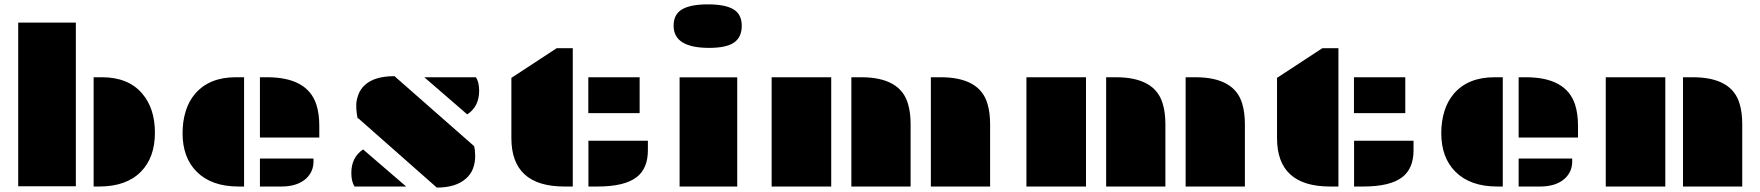

<svg xmlns="http://www.w3.org/2000/svg" viewBox="-20 -850 8023 875"><path d="M63 -747.1H325.7V-1H63ZM406.7 -498H444.3Q564.5 -498 627.9 -423.8Q686 -356 686 -245.1Q686 -132.3 622.1 -67.4Q555.7 0 432.1 0H406.7Z M1164.6 -498H1196.8Q1381.3 -498 1421.9 -373Q1435.1 -331.5 1435.1 -276.9V-223.1H1164.6ZM812 -243.2Q812 -296.9 826.2 -343Q840.3 -389.2 870.1 -423.8Q934.6 -498 1054.7 -498H1092.3V0H1066.9Q943.8 0 876.5 -67.4Q812 -131.8 812 -243.2ZM1164.6 -127.4H1408.7V-113.8Q1408.7 -68.4 1376 -37.1Q1335.9 0 1262.2 0H1164.6Z M1609.9 -310.5Q1608.4 -316.4 1607.4 -323.2L1605.5 -336.9Q1603.5 -351.6 1603.5 -371.3Q1603.5 -391.1 1612.5 -417Q1621.6 -442.9 1642.1 -461.9Q1686 -502.9 1777.8 -502.9L2140.6 -184.1Q2145.5 -166.5 2145.5 -137.5Q2145.5 -108.4 2135.7 -82.3Q2126 -56.2 2104.5 -37.1Q2058.6 4.9 1970.7 4.9L1613.3 -310.5ZM2148.9 -498Q2163.6 -475.6 2163.6 -436.5Q2163.6 -364.3 2109.4 -328.6L1913.6 -498ZM1595.7 0Q1581.1 -22.5 1581.1 -61.5Q1581.1 -133.3 1634.8 -168.9L1831.1 0Z M2552.2 0Q2310.5 0 2310.5 -220.7V-495.1L2517.1 -630.4H2590.3V0ZM2661.1 -498H2895V-334.5H2661.1ZM2661.6 -208.5H2932.6V-165.5Q2932.6 -82.5 2881.8 -43Q2826.7 0 2703.6 0H2661.6Z M3211.4 -631.8Q3049.8 -631.8 3049.8 -732.9Q3049.8 -784.7 3088.4 -807.4Q3127 -830.1 3206.1 -830.1Q3285.2 -830.1 3322.8 -807.4Q3360.4 -784.7 3360.4 -732.7Q3360.4 -680.7 3325.4 -656.2Q3290.5 -631.8 3211.4 -631.8ZM3077.1 -497.6H3339.8V0H3077.1Z M4222.2 -498H4266.1Q4445.8 -498 4480.5 -376Q4492.2 -336.4 4492.2 -284.7V0H4222.2ZM3859.9 -498H3903.8Q4083.5 -498 4118.2 -376Q4129.9 -336.4 4129.9 -284.7V0H3859.9ZM3496.6 -498H3768.1V0H3496.6Z M5383.3 -498H5427.2Q5606.9 -498 5641.6 -376Q5653.3 -336.4 5653.3 -284.7V0H5383.3ZM5021 -498H5064.9Q5244.6 -498 5279.3 -376Q5291 -336.4 5291 -284.7V0H5021ZM4657.7 -498H4929.2V0H4657.7Z M6041.5 0Q5799.8 0 5799.8 -220.7V-495.1L6006.3 -630.4H6079.6V0ZM6150.4 -498H6384.3V-334.5H6150.4ZM6150.9 -208.5H6421.9V-165.5Q6421.9 -82.5 6371.1 -43Q6315.9 0 6192.9 0H6150.9Z M6900.9 -498H6933.1Q7117.7 -498 7158.2 -373Q7171.4 -331.5 7171.4 -276.9V-223.1H6900.9ZM6548.3 -243.2Q6548.3 -296.9 6562.5 -343Q6576.7 -389.2 6606.4 -423.8Q6670.9 -498 6791 -498H6828.6V0H6803.2Q6680.2 0 6612.8 -67.4Q6548.3 -131.8 6548.3 -243.2ZM6900.9 -127.4H7145V-113.8Q7145 -68.4 7112.3 -37.1Q7072.3 0 6998.5 0H6900.9Z M7649.9 -498H7693.8Q7873.5 -498 7908.2 -376Q7919.9 -336.4 7919.9 -284.7V0H7649.9ZM7297.9 -498H7569.3V0H7297.9Z"/></svg>

Font: Plaster
Style: Regular
Weight: 400
Designer: Eben Sorkin
Foundry: Eben Sorkin
Version: Version 1.007